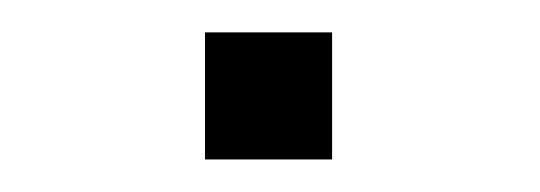

<svg xmlns="http://www.w3.org/2000/svg" viewBox="-20 -98 332 118"><path d="M106 0V-78.1H184.1V0Z"/></svg>

Font: CMU Bright
Style: Roman
Weight: 500
Version: Version 0.7.0